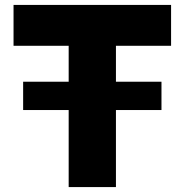

<svg xmlns="http://www.w3.org/2000/svg" viewBox="-20 -760 750 780"><path d="M259 0V-313H74V-428H259V-574H35V-740H675V-574H451V-428H636V-313H451V0Z"/></svg>

Font: Be Vietnam Pro Black
Style: Regular
Weight: 900
Designer: Lam Bao, Tony Le, Vietanh Nguyen
Foundry: Yellow Type Foundry
Version: Version 1.002; ttfautohint (v1.8.3)